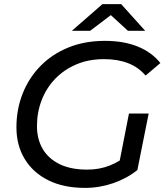

<svg xmlns="http://www.w3.org/2000/svg" viewBox="-20 -907 812 935"><path d="M394 8Q290 8 215.5 -29Q141 -66 100.5 -132.5Q60 -199 60 -287Q60 -374 90 -450.5Q120 -527 176.5 -585Q233 -643 312.5 -675.5Q392 -708 491 -708Q583 -708 651.5 -680Q720 -652 761 -600L689 -539Q654 -580 603.5 -599.5Q553 -619 487 -619Q412 -619 352 -593.5Q292 -568 249 -523.5Q206 -479 183 -419.5Q160 -360 160 -293Q160 -230 187.5 -182.5Q215 -135 269.5 -108Q324 -81 405 -81Q464 -81 514.5 -101Q565 -121 610 -159L649 -79Q598 -38 531.5 -15Q465 8 394 8ZM557 -94 608 -354H704L649 -79ZM330 -757 479 -887H570L687 -757H603L483 -867H564L419 -757Z"/></svg>

Font: MOST Montserrat Medium
Style: Italic
Weight: 500
Italic angle: -11.3°
Designer: Julieta Ulanovsky
Foundry: Julieta Ulanovsky
Version: Version 8.000;March 11, 2024;FontCreator 15.0.0.2926 64-bit